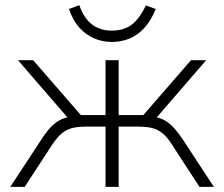

<svg xmlns="http://www.w3.org/2000/svg" viewBox="-20 -726 871 746"><path d="M20 0 125 -160Q148 -197 167.5 -221Q187 -245 211 -258.5Q235 -272 271 -275L248 -263L50 -492H109L294 -279H390V-492H441V-279H537L722 -492H781L583 -263L560 -275Q592 -272 614 -261.5Q636 -251 657.5 -227Q679 -203 706 -160L811 0H755L656 -152Q638 -182 621 -199.5Q604 -217 581 -225.5Q558 -234 518 -234H441V0H390V-234H313Q274 -234 251 -225.5Q228 -217 211 -199.5Q194 -182 175 -152L76 0ZM414 -563Q378 -563 345.5 -577Q313 -591 288 -619Q263 -647 248 -691L288 -706Q306 -655 337.5 -631Q369 -607 414 -607Q459 -607 489.5 -628.5Q520 -650 547 -705L585 -691Q566 -644 539.5 -616Q513 -588 481.5 -575.5Q450 -563 414 -563Z"/></svg>

Font: Nunito Sans 7pt ExtraLight
Style: Regular
Weight: 250
Designer: Vernon Adams
Foundry: Vernon Adams
Version: Version 3.101;gftools[0.9.27]